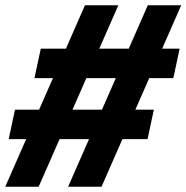

<svg xmlns="http://www.w3.org/2000/svg" viewBox="-51 -710 709 730"><path d="M208 0 511 -690H638L335 0ZM-18 -181 6 -293H534L510 -181ZM-31 0 272 -690H399L96 0ZM80 -413 104 -525H632L608 -413Z"/></svg>

Font: Radio Canada Big SemiBold
Style: Italic
Weight: 600
Italic angle: -12°
Designer: Étienne Aubert Bonn
Foundry: Coppers and Brasses
Version: Version 1.001